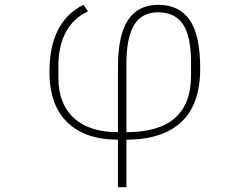

<svg xmlns="http://www.w3.org/2000/svg" viewBox="-20 -566 1040 796"><path d="M469 13Q333 13 259 -59Q185 -131 185 -268Q185 -476 326 -546L345 -519Q283 -490 252.5 -432Q222 -374 222 -292V-244Q222 -136 286 -77Q350 -18 469 -18V-286Q469 -421 511 -483.5Q553 -546 636 -546Q723 -546 766.5 -483Q810 -420 810 -282Q810 -133 731.5 -60Q653 13 504 13V210H469ZM504 -18Q772 -18 772 -252V-308Q772 -416 738.5 -465.5Q705 -515 636 -515Q568 -515 536 -462.5Q504 -410 504 -299Z"/></svg>

Font: IBM Plex Sans JP ExtraLight
Style: Regular
Weight: 200
Designer: Mike Abbink; Paul van der Laan; Pieter van Rosmalen; Wujin Sim; Yejin Wi; Jinhee Kim; Boomi Park; Yona Kim; Kichan Ma
Foundry: Sandoll Inc.
Version: Version 1.001